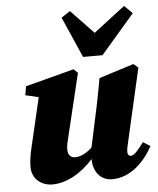

<svg xmlns="http://www.w3.org/2000/svg" viewBox="-55 -823 728 886"><g transform="rotate(-5 309.0 -380.0)"><path d="M429 16C516 16 581 -53 618 -121L585 -142C555 -102 538 -84 524 -84C515 -84 509 -91 509 -104C509 -114 511 -125 515 -141L594 -487L572 -505L411 -454C403 -409 395 -366 386 -323L352 -165C350 -156 348 -147 346 -138C317 -111 291 -100 268 -100C250 -100 234 -109 234 -139C234 -158 239 -176 244 -196L314 -487L295 -505L70 -446L63 -405L124 -391L69 -156C62 -125 58 -98 58 -73C58 -18 101 16 152 16C213 16 282 -18 342 -85C342 -23 378 16 429 16ZM302 -774 261 -747 344 -558H434L590 -739L553 -776L407 -664Z"/></g></svg>

Font: Source Serif Pro Black
Style: Italic
Weight: 900
Italic angle: -12°
Designer: Frank Grießhammer
Foundry: Adobe Systems Incorporated
Version: Version 3.001;hotconv 1.0.111;makeotfexe 2.5.65597